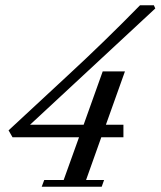

<svg xmlns="http://www.w3.org/2000/svg" viewBox="-20 -713 613 733"><path d="M139.2 0 148.9 -25.9H223.1L281.7 -189H27.8L12.7 -215.3L239.7 -425.8Q378.9 -554.2 514.6 -692.9H567.4L572.8 -680.7L94.7 -236.8H299.3L372.1 -440.4H457L384.3 -236.8H451.2V-189H366.7L308.6 -25.9H377.4L368.2 0Z"/></svg>

Font: Elstob 14pt Medium
Style: Italic
Weight: 500
Italic angle: -20°
Designer: Peter S. Baker
Version: Version 1.015